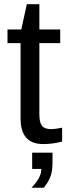

<svg xmlns="http://www.w3.org/2000/svg" viewBox="-20 -666 318 898"><path d="M270.5 -3.9Q227.1 7.8 181.6 7.8Q76.2 7.8 76.2 -111.8V-464.4H15.1V-528.3H79.6L105.5 -646.5H164.1V-528.3H261.7V-464.4H164.1V-130.9Q164.1 -92.8 176.5 -77.4Q189 -62 219.7 -62Q237.3 -62 270.5 -68.8ZM225.6 94.2Q225.6 136.7 214.8 162.8Q204.1 189 184.6 211.9H127.4Q149.4 188.5 161.4 167.5Q173.3 146.5 173.3 124H130.4V47.9H225.6Z"/></svg>

Font: Arial
Style: Regular
Weight: 400
Designer: Steve Matteson
Foundry: Ascender Corporation
Version: Version 2.00.3